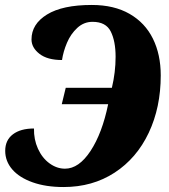

<svg xmlns="http://www.w3.org/2000/svg" viewBox="-20 -744 682 774"><path d="M1 -136Q1 -179 32 -202.5Q63 -226 117 -226Q116 -182 133 -144.5Q150 -107 179.5 -85.5Q209 -64 242 -64Q298 -64 345 -135.5Q392 -207 416 -324H229L245 -390H431Q446 -453 446 -515Q446 -578 426.5 -617Q407 -656 353 -656Q318 -656 291.5 -631.5Q265 -607 250 -571.5Q235 -536 230 -502Q171 -502 139 -527Q107 -552 107 -585Q107 -647 169.5 -685.5Q232 -724 350 -724Q440 -724 502.5 -688Q565 -652 596.5 -588Q628 -524 628 -440Q628 -311 579.5 -208.5Q531 -106 442 -48Q353 10 236 10Q165 10 111.5 -9Q58 -28 29.5 -61Q1 -94 1 -136Z"/></svg>

Font: Noto Serif NarrowBlack
Style: Italic
Weight: 900
Width: 4
Italic angle: -12°
Designer: Monotype Design Team
Foundry: Monotype Imaging Inc.
Version: Version 1.001